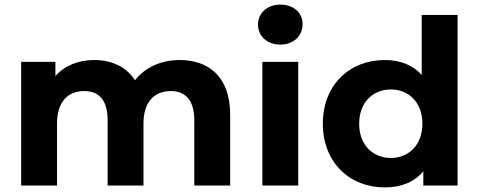

<svg xmlns="http://www.w3.org/2000/svg" viewBox="-20 -807 2082 835"><path d="M761 -546C680 -546 610 -513 567 -458C529 -517 465 -546 390 -546C321 -546 261 -522 221 -476V-538H72V0H228V-270C228 -366 277 -411 346 -411C411 -411 448 -371 448 -284V0H604V-270C604 -366 653 -411 723 -411C786 -411 825 -371 825 -284V0H981V-308C981 -472 889 -546 761 -546Z M1199 -613C1257 -613 1296 -651 1296 -703C1296 -751 1257 -787 1199 -787C1141 -787 1102 -749 1102 -700C1102 -651 1141 -613 1199 -613ZM1121 0H1277V-538H1121Z M1814 -742V-481C1775 -525 1719 -546 1653 -546C1501 -546 1384 -438 1384 -269C1384 -100 1501 8 1653 8C1725 8 1782 -15 1821 -62V0H1970V-742ZM1680 -120C1602 -120 1542 -176 1542 -269C1542 -362 1602 -418 1680 -418C1757 -418 1817 -362 1817 -269C1817 -176 1757 -120 1680 -120Z"/></svg>

Font: Montserrat Lite
Style: Bold
Weight: 700
Designer: Julieta Ulanovsky
Foundry: Julieta Ulanovsky
Version: Version 7.200;PS 007.200;hotconv 1.0.88;makeotf.lib2.5.64775